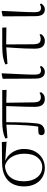

<svg xmlns="http://www.w3.org/2000/svg" viewBox="872 -1428 570 2353"><g transform="rotate(-90 1156.5 -251.0)"><path d="M277 14Q212 14 160 -17Q108 -48 78.5 -105.5Q49 -163 49 -241Q49 -322 80.5 -382Q112 -442 176.5 -475.5Q241 -509 338 -510L593 -513L597 -455L339 -473L326 -476Q217 -475 164.5 -413Q112 -351 112 -245Q112 -174 135 -123Q158 -72 197 -45Q236 -18 285 -18Q356 -18 403 -75Q450 -132 450 -239Q450 -284 439 -324.5Q428 -365 407 -397.5Q386 -430 354.5 -451Q323 -472 281 -478L291 -487Q340 -484 380 -463Q420 -442 448.5 -408.5Q477 -375 492.5 -332.5Q508 -290 508 -243Q508 -161 475.5 -103.5Q443 -46 390.5 -16Q338 14 277 14Z M721 12Q699 12 688 0.5Q677 -11 677 -27Q677 -41 682.5 -49Q688 -57 698 -63Q719 -66 744.5 -67Q770 -68 801 -67L778 -41Q791 -120 796.5 -194.5Q802 -269 804 -340.5Q806 -412 806 -482H836Q836 -415 835 -348Q834 -281 831 -215Q828 -149 821 -85Q817 -36 789.5 -12Q762 12 721 12ZM642 -444 636 -471Q680 -491 729.5 -499.5Q779 -508 847 -508H1230L1232 -455L1051 -459H822ZM1121 14Q1075 14 1049.5 -14.5Q1024 -43 1024 -112Q1024 -161 1025.5 -220.5Q1027 -280 1029.5 -346.5Q1032 -413 1034 -482H1074L1079 -120Q1081 -70 1096.5 -52.5Q1112 -35 1140 -35Q1159 -35 1171.5 -39.5Q1184 -44 1196 -51L1204 -33Q1191 -11 1170.5 1.5Q1150 14 1121 14Z M1452 14Q1414 14 1392 -13Q1370 -40 1370 -109L1368 -502L1426 -516L1435 -510Q1431 -424 1428 -362.5Q1425 -301 1423 -256.5Q1421 -212 1420 -178Q1419 -144 1419 -114Q1419 -65 1432.5 -49Q1446 -33 1470 -33Q1485 -33 1496 -37.5Q1507 -42 1517 -47L1525 -30Q1516 -14 1497 0Q1478 14 1452 14Z M1550 -444 1544 -470Q1576 -485 1610 -493Q1644 -501 1685 -504.5Q1726 -508 1779 -508H1995L1997 -457L1769 -460ZM1832 14Q1786 14 1761.5 -14.5Q1737 -43 1737 -111Q1737 -170 1739.5 -232.5Q1742 -295 1746.5 -358Q1751 -421 1755 -481H1789L1791 -125Q1793 -71 1809 -54Q1825 -37 1853 -37Q1870 -37 1883.5 -40.5Q1897 -44 1909 -51L1916 -33Q1903 -11 1882 1.5Q1861 14 1832 14Z M2217 14Q2179 14 2157 -13Q2135 -40 2135 -109L2133 -502L2191 -516L2200 -510Q2196 -424 2193 -362.5Q2190 -301 2188 -256.5Q2186 -212 2185 -178Q2184 -144 2184 -114Q2184 -65 2197.5 -49Q2211 -33 2235 -33Q2250 -33 2261 -37.5Q2272 -42 2282 -47L2290 -30Q2281 -14 2262 0Q2243 14 2217 14Z"/></g></svg>

Font: Noto Serif KR ExtraLight
Style: Regular
Weight: 200
Designer: Ryoko NISHIZUKA 西塚涼子 (kana & ideographs); Frank Grießhammer (Latin, Greek & Cyrillic); Wenlong ZHANG 张文龙 (bopomofo); San
Foundry: Adobe
Version: Version 2.002-H1;hotconv 1.1.0;makeotfexe 2.6.0